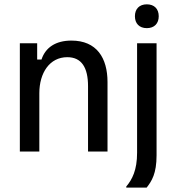

<svg xmlns="http://www.w3.org/2000/svg" viewBox="-20 -700 815 887"><path d="M658.3 -570C693.3 -570 713.3 -591.7 713.3 -625C713.3 -658.3 693.3 -680 658.3 -680C623.3 -680 603.3 -658.3 603.3 -625C603.3 -591.7 623.3 -570 658.3 -570ZM161.7 0V-269.2C161.7 -363.3 209.2 -435.8 290.8 -435.8C356.7 -435.8 386.7 -388.3 386.7 -301.7V0H476.7V-320.8C476.7 -432.5 426.7 -512.5 310 -512.5C237.5 -512.5 190 -480.8 171.7 -425H151.7V-500H71.7V0ZM657.5 166.7C680.8 136.7 703.3 102.5 703.3 17.5V-500H613.3V5.8C613.3 85.8 590.8 129.2 563.3 161.7V166.7Z"/></svg>

Font: Familjen Grotesk
Style: Regular
Weight: 400
Designer: Anders Wikstroem, Jonas Baeckman, Matilda Gysing, Kristian Moeller
Foundry: Familjen STHLM AB
Version: Version 2.000